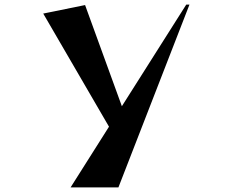

<svg xmlns="http://www.w3.org/2000/svg" viewBox="-20 -815 1040 835"><path d="M287 0 454 -264 168 -756 350 -793 510 -353 790 -795H804L495 0Z"/></svg>

Font: Reggae One
Style: Regular
Weight: 400
Designer: Fontworks Inc.
Foundry: Fontworks Inc.
Version: Version 1.100